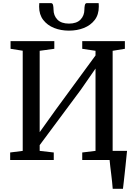

<svg xmlns="http://www.w3.org/2000/svg" viewBox="-20 -1000 848 1200"><path d="M684.5 180Q683 159.5 680.5 135.8Q678 112 675 87.8Q672 63.5 669.2 40.8Q666.5 18 665 0L620.5 -57H774Q772 -37 769.5 -13.2Q767 10.5 764.5 36.2Q762 62 759 87.5Q756 113 753.5 136.8Q751 160.5 748.5 180ZM43.5 0V-47L122 -57V-683L46 -695V-743H319.5V-695L228 -682.5V-174L328.5 -314.5L577 -653.5V-682.5L494 -695V-743H760.5V-695L684 -682.5V-57L764.5 -47V0H494V-47L577 -57V-571.5L485.5 -439.5L228 -93V-57L316 -47V0ZM298.5 -980.5Q309 -980.5 311.8 -967.5Q314.5 -954.5 314.5 -941Q314.5 -902.5 338.8 -877.5Q363 -852.5 411 -852.5Q459 -852.5 483.2 -877.5Q507.5 -902.5 507.5 -941Q507.5 -954.5 510.2 -967.5Q513 -980.5 523 -980.5H596.5Q597 -975.5 597.2 -969.8Q597.5 -964 597.5 -958.5Q597.5 -908.5 572 -875.2Q546.5 -842 504.2 -825.2Q462 -808.5 411 -808.5Q360.5 -808.5 318.2 -825.2Q276 -842 250.2 -875.5Q224.5 -909 224.5 -958.5Q224.5 -964 225 -969.8Q225.5 -975.5 225.5 -980.5Z"/></svg>

Font: Merriweather 28pt
Style: Regular
Weight: 400
Version: Version 2.100